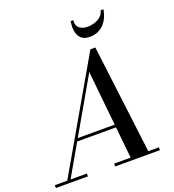

<svg xmlns="http://www.w3.org/2000/svg" viewBox="-215 -1108 1122 1238"><g transform="rotate(-20 346.0 -489.0)"><path d="M28.5 0 469.5 -764.5H503.5L598 0H476.5L412.5 -629L51 0ZM-45.5 0V-19.5H174.5V0ZM361.5 0V-19.5H668.5V0ZM182 -235V-254.5H514V-235ZM494.5 -841Q462.5 -841 444.2 -853.8Q426 -866.5 417.5 -887Q409 -907.5 408.5 -931.5Q408 -955.5 411.5 -978.5H431Q427 -954.5 435.8 -938.8Q444.5 -923 462.5 -915Q480.5 -907 504.5 -907Q528.5 -907 552.5 -914.8Q576.5 -922.5 594.2 -938.2Q612 -954 617.5 -978.5H637Q633.5 -955.5 624 -931.5Q614.5 -907.5 597.5 -887Q580.5 -866.5 555.2 -853.8Q530 -841 494.5 -841Z"/></g></svg>

Font: Bodoni Moda 11pt Medium
Style: Italic
Weight: 500
Italic angle: -13°
Designer: Owen Earl
Foundry: indestructible type
Version: Version 2.004